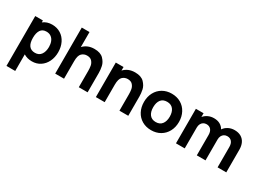

<svg xmlns="http://www.w3.org/2000/svg" viewBox="-38 -1540 3504 2601"><g transform="rotate(30 1714.5 -240.0)"><path d="M584 -270Q584 -189.5 552.8 -124.5Q521.5 -59.5 464.8 -22.2Q408 15 335 15Q261 15 206 -19.5V240H69V-540H189V-510Q246.5 -555 328 -555Q404 -555 462.2 -518.5Q520.5 -482 552.2 -417Q584 -352 584 -270ZM440 -270Q440 -316.5 425.5 -353.5Q411 -390.5 381.5 -412.2Q352 -434 308 -434Q246.5 -434 217.8 -390.5Q189 -347 189 -270Q189 -106 313 -106Q376 -106 408 -151.8Q440 -197.5 440 -270Z M1200 -303V0H1062V-255Q1062 -296 1056 -332Q1050 -368 1024.2 -398Q998.5 -428 946 -428Q899 -428 865 -395.8Q831 -363.5 831 -274V0H693V-720H814V-484.5Q844.5 -518.5 888.5 -537.2Q932.5 -556 989 -556Q1084 -556 1130.8 -507.5Q1177.5 -459 1188.8 -405Q1200 -351 1200 -303Z M1836 -303V0H1698V-255Q1698 -296 1692 -332Q1686 -368 1660.2 -398Q1634.5 -428 1582 -428Q1535 -428 1501 -395.8Q1467 -363.5 1467 -274V0H1329V-540H1450V-484.5Q1480.5 -518.5 1524.5 -537.2Q1568.5 -556 1625 -556Q1720 -556 1766.8 -507.5Q1813.5 -459 1824.8 -405Q1836 -351 1836 -303Z M1926 -270Q1926 -353.5 1960.8 -418.2Q1995.5 -483 2057.8 -519Q2120 -555 2199 -555Q2279.5 -555 2341.8 -518.8Q2404 -482.5 2438.5 -417.5Q2473 -352.5 2473 -270Q2473 -187 2438.2 -122.2Q2403.5 -57.5 2341.2 -21.2Q2279 15 2199 15Q2118.5 15 2056.5 -21.2Q1994.5 -57.5 1960.2 -122.2Q1926 -187 1926 -270ZM2329 -270Q2329 -343.5 2295.5 -385.8Q2262 -428 2199 -428Q2134.5 -428 2102.2 -385.8Q2070 -343.5 2070 -270Q2070 -196 2103.2 -154Q2136.5 -112 2199 -112Q2262.5 -112 2295.8 -155Q2329 -198 2329 -270Z M3369 -355V0H3233V-319Q3233 -372 3207.8 -402Q3182.5 -432 3138 -432Q3110 -432 3088.8 -418.8Q3067.5 -405.5 3055.8 -381.8Q3044 -358 3044 -327V0H2908V-319Q2908 -372 2882.8 -402Q2857.5 -432 2813 -432Q2785 -432 2763.8 -418.8Q2742.5 -405.5 2730.8 -381.8Q2719 -358 2719 -327V0H2582V-540H2702V-481Q2729.5 -515 2770.8 -534Q2812 -553 2860 -553Q2916 -553 2955.5 -530.8Q2995 -508.5 3017 -469Q3043.5 -508.5 3087 -530.8Q3130.5 -553 3182 -553Q3242.5 -553 3284.5 -528.5Q3326.5 -504 3347.8 -459.2Q3369 -414.5 3369 -355Z"/></g></svg>

Font: Hauora ExtraBold
Style: Regular
Weight: 800
Designer: Wayne Shih
Foundry: WCYS
Version: Version 1.001